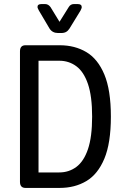

<svg xmlns="http://www.w3.org/2000/svg" viewBox="-20 -922 617 942"><path d="M105 0Q78 0 78 -30V-670Q78 -700 105 -700H273Q347 -700 403.5 -666.5Q460 -633 492 -556.5Q524 -480 524 -350Q524 -220 492 -143.5Q460 -67 403.5 -33.5Q347 0 273 0ZM169 -76H271Q318 -76 354.5 -103Q391 -130 411.5 -190Q432 -250 432 -350Q432 -450 411.5 -510Q391 -570 354.5 -597Q318 -624 271 -624H169ZM265 -760Q251 -760 240.5 -765.5Q230 -771 223 -782L171 -870Q169 -874 166.5 -879Q164 -884 164 -888Q164 -902 183 -902H202Q217 -902 228 -887L272 -815L317 -887Q326 -902 342 -902H362Q381 -902 381 -887Q381 -883 379 -879Q377 -875 375 -870L321 -782Q314 -771 304.5 -765.5Q295 -760 280 -760Z"/></svg>

Font: Asap Condensed VF Beta
Style: Regular
Weight: 400
Designer: Pablo Cosgaya
Foundry: Omnibus-Type
Version: Version 1.008